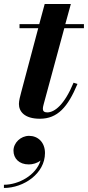

<svg xmlns="http://www.w3.org/2000/svg" viewBox="-54 -580 438 954"><path d="M331 -163 311.5 -169C265.5 -58.5 217 -21.5 180.5 -21.5C166 -21.5 159 -28 159 -38.5C159 -47.5 161.5 -56.5 163.5 -64L265.5 -440H363V-460H270.5L298 -560H168L141 -460H43V-440H136L51.5 -122.5C46 -102.5 40 -79 40 -63.5C40 -26.5 67 10 144 10C232 10 283 -48 331 -163ZM13 168.5C13 207 40.5 237 89 237C109 237 131.5 230.5 147.5 217.5C125 291 38.5 338 -34.5 338V354C63.5 354 169.5 282.5 169.5 180.5C169.5 126.5 134 95 90.5 95C48.5 95 13 130 13 168.5Z"/></svg>

Font: Bodoni* 11pt
Style: Bold Italic
Weight: 700
Italic angle: -13°
Version: Version 2.3